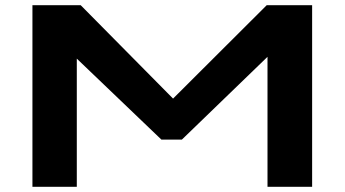

<svg xmlns="http://www.w3.org/2000/svg" viewBox="-20 -720 1328 740"><path d="M105 0V-700H291L647 -340L1008 -700H1183V0H1011V-501L681 -182H602L276 -494V0Z"/></svg>

Font: Georama ExtraExtended SemiBold
Style: Regular
Weight: 600
Width: 8
Designer: Jean-Baptiste Levee
Foundry: Production Type
Version: Version 1.000